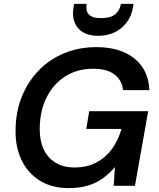

<svg xmlns="http://www.w3.org/2000/svg" viewBox="-20 -954 815 986"><path d="M333 12Q245 12 183.5 -27Q122 -66 90 -133.5Q58 -201 60 -287Q61 -381 92.5 -458.5Q124 -536 179.5 -593Q235 -650 310.5 -681Q386 -712 475 -712Q598 -712 670.5 -653.5Q743 -595 747 -491H612Q606 -543 567.5 -572Q529 -601 458 -601Q378 -601 316.5 -562.5Q255 -524 220 -455Q185 -386 184 -295Q183 -234 203.5 -189Q224 -144 264.5 -119Q305 -94 362 -94Q427 -94 475 -119.5Q523 -145 555 -189Q587 -233 604 -292H423L438 -383H741L673 0H564L570 -96Q541 -62 507 -37.5Q473 -13 430 -0.5Q387 12 333 12ZM484 -770Q437 -770 406 -788.5Q375 -807 362.5 -840.5Q350 -874 358 -918L361 -934H425Q419 -900 435.5 -880.5Q452 -861 500 -861Q548 -861 571.5 -880.5Q595 -900 601 -934H666L663 -917Q656 -873 631.5 -840Q607 -807 569.5 -788.5Q532 -770 484 -770Z"/></svg>

Font: DM Sans 20pt SemiBold
Style: Italic
Weight: 600
Italic angle: -10°
Version: Version 4.004;gftools[0.9.30]